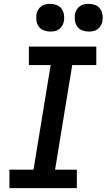

<svg xmlns="http://www.w3.org/2000/svg" viewBox="-20 -977 554 997"><path d="M379 0H29V-96H154L243 -639H130V-735H480V-639H355L266 -96H379ZM441 -813Q424 -813 408 -819Q392 -825 382 -838Q372 -851 369.5 -868Q367 -885 369 -902Q371 -914 377.5 -925.5Q384 -937 394.5 -944.5Q405 -952 417 -954.5Q429 -957 441 -957Q458 -957 474 -951Q490 -945 499.5 -932Q509 -919 512 -902Q515 -885 512 -868Q510 -856 503.5 -844.5Q497 -833 487 -825.5Q477 -818 465 -815.5Q453 -813 441 -813ZM241 -813Q224 -813 208 -819Q192 -825 182 -838Q172 -851 169.5 -868Q167 -885 169 -902Q171 -914 177.5 -925.5Q184 -937 194.5 -944.5Q205 -952 217 -954.5Q229 -957 241 -957Q258 -957 274 -951Q290 -945 299.5 -932Q309 -919 312 -902Q315 -885 312 -868Q310 -856 303.5 -844.5Q297 -833 287 -825.5Q277 -818 265 -815.5Q253 -813 241 -813Z"/></svg>

Font: Iosevka Oblique
Style: Bold
Weight: 700
Italic angle: -9°
Monospace: yes
Designer: Belleve Invis
Foundry: Belleve Invis
Version: Version 32.5.0; ttfautohint (v1.8.4)